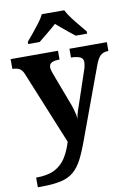

<svg xmlns="http://www.w3.org/2000/svg" viewBox="-106 -832 791 1138"><g transform="rotate(-10 289.5 -263.0)"><path d="M27 182Q97 182 139.5 160Q182 138 207 98Q232 58 248 5L68 -435Q57 -461 41 -468.5Q25 -476 4 -477H0V-536H285V-483H282Q254 -483 238 -475Q222 -467 222 -446Q222 -438 225.5 -426.5Q229 -415 232 -407L301 -224Q311 -199 316.5 -180Q322 -161 325 -146.5Q328 -132 329 -118Q331 -139 339.5 -165Q348 -191 351 -198L417 -394Q421 -404 424 -419Q427 -434 427 -443Q427 -465 409 -473.5Q391 -482 358 -483H354V-536H579V-483H575Q547 -482 530.5 -466.5Q514 -451 499 -410L348 0Q322 73 298.5 119.5Q275 166 244 192.5Q213 219 165.5 229.5Q118 240 44 240H27ZM118 -619Q134 -638 155.5 -664Q177 -690 197.5 -717Q218 -744 228 -766H363Q374 -744 394 -717Q414 -690 436 -664Q458 -638 473 -619V-606H404Q390 -617 370 -633Q350 -649 330 -666Q310 -683 295 -696Q273 -676 240.5 -649.5Q208 -623 187 -606H118Z"/></g></svg>

Font: Noto Naskh Arabic
Style: Bold
Weight: 700
Designer: Monotype Design Team, David Williams, Mohamad Dakak and Nizar Qandah
Foundry: Monotype Imaging Inc.
Version: Version 2.016